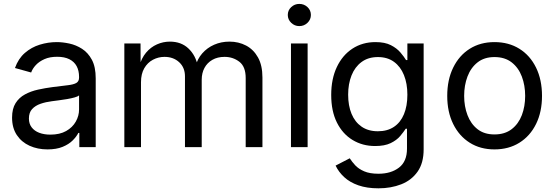

<svg xmlns="http://www.w3.org/2000/svg" viewBox="-20 -768 2897 1002"><path d="M228 11.7Q176.3 11.7 134.3 -7.3Q92.3 -26.4 67.6 -63.5Q43 -100.6 43 -154.3Q43 -200.7 61.3 -229.7Q79.6 -258.8 110.4 -275.4Q141.1 -292 178.7 -300.3Q216.3 -308.6 254.4 -313.5Q303.2 -319.8 333.5 -323.2Q363.8 -326.7 378.2 -335Q392.6 -343.3 392.6 -363.3V-366.2Q392.6 -399.4 379.9 -422.9Q367.2 -446.3 341.8 -459Q316.4 -471.7 278.3 -471.7Q239.7 -471.7 212.2 -459.5Q184.6 -447.3 167.2 -428.7Q149.9 -410.2 142.6 -389.6L58.1 -413.1Q75.7 -462.4 109.9 -491.9Q144 -521.5 187.7 -534.9Q231.4 -548.3 276.4 -548.3Q306.6 -548.3 341.8 -540.8Q377 -533.2 408.2 -513.2Q439.5 -493.2 459.5 -456.1Q479.5 -418.9 479.5 -358.9V0H394V-74.2H388.7Q379.4 -55.2 359.4 -35.2Q339.4 -15.1 306.9 -1.7Q274.4 11.7 228 11.7ZM242.7 -65.4Q292 -65.4 325.2 -84.2Q358.4 -103 375.5 -133.3Q392.6 -163.6 392.6 -196.8V-270.5Q387.2 -264.6 370.1 -259.8Q353 -254.9 330.6 -251Q308.1 -247.1 286.4 -244.4Q264.6 -241.7 250.5 -239.7Q218.8 -235.8 191.4 -226.3Q164.1 -216.8 147.5 -198.7Q130.9 -180.7 130.9 -149.4Q130.9 -122.1 145.3 -103.3Q159.7 -84.5 184.8 -75Q210 -65.4 242.7 -65.4Z M628.9 0V-541H713.4L713.9 -421.4H706.5Q718.3 -464.8 742.4 -493.4Q766.6 -522 799.1 -536.4Q831.5 -550.8 866.7 -550.8Q926.3 -550.8 964.1 -514.4Q1002 -478 1012.7 -420.9H1000Q1009.8 -460 1035.4 -489.3Q1061 -518.6 1097.7 -534.7Q1134.3 -550.8 1177.7 -550.8Q1225.1 -550.8 1264.2 -530.3Q1303.2 -509.8 1326.4 -468.3Q1349.6 -426.8 1349.6 -363.3V0H1262.2V-360.8Q1262.2 -420.4 1229 -445.8Q1195.8 -471.2 1151.9 -471.2Q1115.2 -471.2 1088.4 -455.8Q1061.5 -440.4 1047.1 -413.6Q1032.7 -386.7 1032.7 -351.6V0H945.3V-369.6Q945.3 -415.5 915 -443.4Q884.8 -471.2 838.4 -471.2Q806.6 -471.2 778.3 -456.3Q750 -441.4 732.9 -411.9Q715.8 -382.3 715.8 -338.9V0Z M1498.5 0V-541H1585.4V0ZM1542 -631.8Q1517.6 -631.8 1499.8 -648.9Q1481.9 -666 1481.9 -689.9Q1481.9 -714.4 1499.8 -731Q1517.6 -747.6 1542 -747.6Q1566.9 -747.6 1584.7 -731Q1602.5 -714.4 1602.5 -689.9Q1602.5 -666 1584.7 -648.9Q1566.9 -631.8 1542 -631.8Z M1955.1 214.8Q1895 214.8 1850.3 199.2Q1805.7 183.6 1776.4 156.5Q1747.1 129.4 1731.4 96.2L1805.2 58.1Q1816.4 75.7 1833.7 94.5Q1851.1 113.3 1880.4 126Q1909.7 138.7 1955.1 138.7Q2020.5 138.7 2062.3 106.7Q2104 74.7 2104 7.8V-96.2H2097.2Q2085.9 -78.6 2067.9 -57.4Q2049.8 -36.1 2018.6 -21Q1987.3 -5.9 1937.5 -5.9Q1872.1 -5.9 1820.1 -37.4Q1768.1 -68.8 1738.3 -128.4Q1708.5 -188 1708.5 -272.5Q1708.5 -356 1737.8 -418Q1767.1 -480 1819.3 -514.2Q1871.6 -548.3 1939.5 -548.3Q1988.8 -548.3 2020 -532.2Q2051.3 -516.1 2069.8 -494.1Q2088.4 -472.2 2099.1 -454.6H2106V-541H2190.9V11.7Q2190.9 83 2159.2 127.9Q2127.4 172.9 2074 193.8Q2020.5 214.8 1955.1 214.8ZM1952.1 -83Q2001.5 -83 2035.9 -106Q2070.3 -128.9 2088.1 -171.9Q2106 -214.8 2106 -273.9Q2106 -332 2088.1 -376.2Q2070.3 -420.4 2036.1 -445.3Q2002 -470.2 1952.1 -470.2Q1901.4 -470.2 1866.7 -444.3Q1832 -418.5 1814.5 -374.3Q1796.9 -330.1 1796.9 -273.9Q1796.9 -216.8 1814.7 -173.8Q1832.5 -130.9 1867.2 -106.9Q1901.9 -83 1952.1 -83Z M2560.5 11.7Q2486.8 11.7 2431.4 -23.2Q2376 -58.1 2345 -121.1Q2314 -184.1 2314 -267.6Q2314 -351.6 2345 -415Q2376 -478.5 2431.4 -513.4Q2486.8 -548.3 2560.5 -548.3Q2634.8 -548.3 2690.7 -513.4Q2746.6 -478.5 2777.6 -415Q2808.6 -351.6 2808.6 -267.6Q2808.6 -184.1 2777.6 -121.1Q2746.6 -58.1 2690.7 -23.2Q2634.8 11.7 2560.5 11.7ZM2560.5 -66.4Q2614.7 -66.4 2650.4 -94Q2686 -121.6 2703.4 -167.2Q2720.7 -212.9 2720.7 -267.6Q2720.7 -322.3 2703.4 -368.4Q2686 -414.6 2650.4 -442.4Q2614.7 -470.2 2560.5 -470.2Q2507.3 -470.2 2472.2 -442.4Q2437 -414.6 2419.7 -368.7Q2402.3 -322.8 2402.3 -267.6Q2402.3 -212.9 2419.7 -167.2Q2437 -121.6 2471.9 -94Q2506.8 -66.4 2560.5 -66.4Z"/></svg>

Font: Inter 17pt
Style: Regular
Weight: 400
Version: Version 4.001;git-66647c0bb